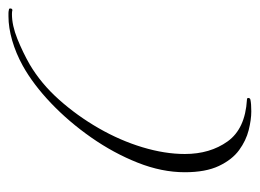

<svg xmlns="http://www.w3.org/2000/svg" viewBox="-174 -428 599 442"><g transform="rotate(90 125.0 -207.5)"><path d="M-73 71Q-76 71 -76 68Q-76 63 -72 63Q-69 64 -63 64Q-37 64 -6 51.5Q25 39 53 23Q97 -3 134 -44.5Q171 -86 199.5 -135.5Q228 -185 243.5 -236.5Q259 -288 259 -334Q259 -392 230 -432.5Q201 -473 134 -477Q130 -477 130 -480Q130 -484 134 -485Q139 -486 145.5 -486.5Q152 -487 161 -487Q180 -487 204 -481Q228 -475 250 -459Q272 -443 286.5 -412.5Q301 -382 301 -334Q301 -281 279 -225.5Q257 -170 221 -118.5Q185 -67 142 -26Q99 15 56 39Q27 55 -2.5 63.5Q-32 72 -58 72Q-62 72 -65.5 72Q-69 72 -73 71Z"/></g></svg>

Font: Sassy Frass
Style: Regular
Weight: 400
Designer: Robert E. Leuschke
Foundry: Robert E. Leuschke
Version: Version 1.010; ttfautohint (v1.8.3)